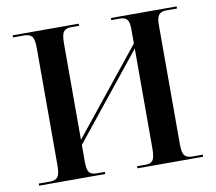

<svg xmlns="http://www.w3.org/2000/svg" viewBox="-79 -806 1010 898"><g transform="rotate(-10 426.5 -357.0)"><path d="M36 0H350V-10H314Q286 -10 276 -22.5Q266 -35 266 -74V-153L588 -554V-79Q588 -37 578 -23.5Q568 -10 543 -10H503V0H815V-10H764Q740 -10 729 -23Q718 -36 718 -76V-644Q718 -679 729.5 -691.5Q741 -704 763 -704H815V-714H503V-704H546Q566 -704 577 -692.5Q588 -681 588 -647V-578L266 -177V-636Q266 -677 276.5 -690.5Q287 -704 313 -704H350V-714H36V-704H89Q115 -704 126 -691Q137 -678 137 -637V-79Q137 -37 126 -23.5Q115 -10 90 -10H36Z"/></g></svg>

Font: Noto Serif Display Semi
Style: Regular
Weight: 600
Designer: Monotype Design Team
Foundry: Monotype Imaging Inc.
Version: Version 1.900